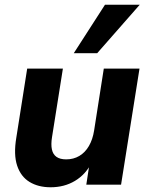

<svg xmlns="http://www.w3.org/2000/svg" viewBox="-20 -781 630 812"><path d="M194 11Q142 11 105 -11.5Q68 -34 52.5 -80.5Q37 -127 49 -199L95 -491H246L200 -201Q195 -170 199.5 -149Q204 -128 219 -117.5Q234 -107 260 -107Q291 -107 315.5 -121.5Q340 -136 356 -163.5Q372 -191 378 -229L419 -491H570L492 0H345L359 -92H367Q342 -43 297 -16Q252 11 194 11ZM292 -556 424 -761H571L391 -556Z"/></svg>

Font: Nunito Sans 12pt ExtraBold
Style: Italic
Weight: 800
Italic angle: -9°
Designer: Vernon Adams
Foundry: Vernon Adams
Version: Version 3.101;gftools[0.9.27]